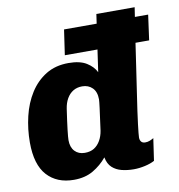

<svg xmlns="http://www.w3.org/2000/svg" viewBox="-82 -795 820 879"><g transform="rotate(-10 328.5 -355.0)"><path d="M192 10Q113 10 67.5 -40Q22 -90 22 -193Q22 -255 36 -314Q50 -373 79.5 -419.5Q109 -466 153.5 -493.5Q198 -521 259 -521Q312 -521 342.5 -502Q373 -483 386 -456L424 -720H602Q589 -636 578.5 -565.5Q568 -495 559.5 -436.5Q551 -378 544 -332Q537 -286 532 -250.5Q527 -215 524 -190Q521 -165 519.5 -150Q518 -135 518 -129Q518 -117 524 -109.5Q530 -102 543 -102Q554 -102 564 -106Q574 -110 582 -115L567 -12Q549 -2 522 4Q495 10 470 10Q440 10 414 3.5Q388 -3 370 -19.5Q352 -36 346 -67Q319 -34 281.5 -12Q244 10 192 10ZM262 -103Q288 -103 305.5 -114Q323 -125 334.5 -145Q346 -165 350 -190Q360 -263 364 -294Q368 -325 368 -333Q368 -368 349.5 -386.5Q331 -405 302 -405Q278 -405 260 -394Q242 -383 230.5 -363Q219 -343 215 -316Q206 -255 202 -220Q198 -185 198 -173Q198 -140 215.5 -121.5Q233 -103 262 -103ZM249 -559 266 -676H657L641 -559Z"/></g></svg>

Font: Chivo Medium ExtraBold
Style: Italic
Weight: 800
Italic angle: -8.05°
Version: Version 2.002